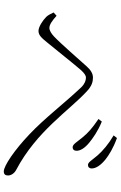

<svg xmlns="http://www.w3.org/2000/svg" viewBox="173 -904 653 1040"><g transform="rotate(90 500.0 -384.5)"><path d="M726 -503C750 -474 762 -451 778 -451C788 -451 796 -456 797 -469C799 -491 783 -517 752 -542C728 -561 693 -587 639 -609L625 -591C675 -557 701 -534 726 -503ZM823 -585C848 -556 859 -534 874 -534C886 -534 893 -542 893 -554C893 -577 876 -603 844 -629C821 -647 784 -671 728 -691L714 -673C760 -646 797 -615 823 -585ZM48 -348C55 -334 62 -318 72 -308C91 -289 126 -266 148 -266C172 -266 187 -284 213 -316C253 -364 325 -456 361 -497C377 -514 389 -523 401 -523C416 -523 434 -517 453 -498C541 -405 622 -298 708 -217C793 -136 879 -78 909 -78C925 -78 931 -87 931 -101C931 -119 918 -136 901 -145C691 -256 581 -430 476 -527C447 -555 423 -561 401 -561C378 -561 359 -548 340 -527C299 -482 222 -392 178 -350C162 -335 145 -325 132 -325C113 -325 90 -342 66 -364Z"/></g></svg>

Font: Noto Serif CJK SC ExtraLight
Style: Regular
Weight: 200
Designer: Ryoko NISHIZUKA 西塚涼子 (kana & ideographs); Frank Grießhammer (Latin, Greek & Cyrillic); Wenlong ZHANG 张文龙 (bopomofo); San
Foundry: Adobe
Version: Version 2.001;hotconv 1.1.0;makeotfexe 2.6.0